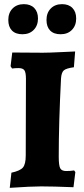

<svg xmlns="http://www.w3.org/2000/svg" viewBox="-20 -898 407 925"><path d="M35 -66Q77 -75 90.5 -91Q104 -107 104 -149L105 -518Q105 -549 97.5 -559.5Q90 -570 69 -570Q54 -570 38 -568L31 -579L39 -645L187 -644Q215 -644 276 -647L342 -650L336 -574Q299 -569 287.5 -559Q276 -549 274 -520Q263 -307 263 -143Q263 -101 270 -87.5Q277 -74 299 -74Q322 -74 337 -77L343 -69L334 4Q236 0 178 0Q130 0 27 7ZM20 -802Q20 -836 40.5 -857Q61 -878 95 -878Q127 -878 145 -859.5Q163 -841 163 -809Q163 -775 142.5 -754Q122 -733 88 -733Q55 -733 37.5 -751Q20 -769 20 -802ZM204 -802Q204 -836 224.5 -857Q245 -878 279 -878Q311 -878 329 -859.5Q347 -841 347 -809Q347 -775 326.5 -754Q306 -733 272 -733Q239 -733 221.5 -751Q204 -769 204 -802Z"/></svg>

Font: Alegreya ExtraBold
Style: Regular
Weight: 800
Designer: Juan Pablo del Peral
Foundry: Huerta Tipografica
Version: Version 2.007; ttfautohint (v1.6)